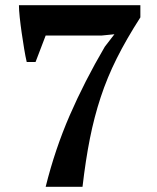

<svg xmlns="http://www.w3.org/2000/svg" viewBox="-20 -720 605 740"><path d="M117 -481H83Q78 -502 73 -532.5Q68 -563 63.5 -594Q59 -625 56 -653.5Q53 -682 53 -700H521V-653Q467 -569 430 -495Q393 -421 368 -345Q343 -269 326.5 -186Q310 -103 298 0H156Q192 -145 249 -276Q306 -407 384 -540L421 -588L371 -583H156Z"/></svg>

Font: PT Serif
Style: Bold
Weight: 700
Designer: A.Korolkova, O.Umpeleva, V.Yefimov
Foundry: ParaType Ltd
Version: Version 1.000W OFL; ttfautohint (v1.6)